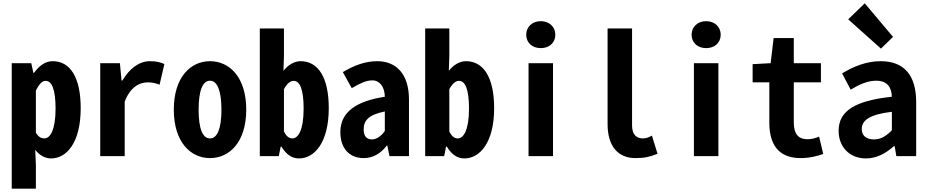

<svg xmlns="http://www.w3.org/2000/svg" viewBox="-20 -944 5631 1161"><path d="M51 197H197V52L193 -38C221 -2 256 14 288 14C383 14 468 -81 468 -290C468 -477 404 -574 299 -574C251 -574 217 -545 185 -503H182L169 -562H51ZM248 -107C231 -107 214 -114 197 -141V-397C217 -436 235 -455 256 -455C294 -455 316 -402 316 -287C316 -157 283 -107 248 -107Z M586 0H734V-329C766 -414 820 -446 874 -446C900 -446 921 -441 945 -432L974 -557C948 -567 930 -574 887 -574C822 -574 764 -531 720 -457H715L705 -562H586Z M1250 12C1367 12 1469 -84 1469 -281C1469 -478 1367 -574 1250 -574C1133 -574 1031 -478 1031 -281C1031 -84 1133 12 1250 12ZM1250 -107C1206 -107 1181 -164 1181 -281C1181 -397 1206 -456 1250 -456C1293 -456 1319 -397 1319 -281C1319 -164 1293 -107 1250 -107Z M1788 14C1881 14 1968 -81 1968 -290C1968 -477 1903 -574 1798 -574C1760 -574 1724 -553 1694 -516L1697 -606V-772H1551V0H1666L1677 -57H1682C1712 -9 1745 14 1788 14ZM1748 -107C1731 -107 1713 -116 1697 -149V-405C1716 -439 1735 -455 1756 -455C1794 -455 1816 -402 1816 -287C1816 -157 1783 -107 1748 -107Z M2179 12C2234 12 2281 -14 2319 -64H2322L2335 0H2453V-343C2453 -496 2376 -574 2261 -574C2189 -574 2122 -549 2053 -508L2107 -411C2161 -442 2194 -458 2232 -458C2276 -458 2306 -419 2307 -359C2138 -333 2038 -269 2038 -145C2038 -49 2091 12 2179 12ZM2229 -101C2201 -101 2179 -117 2179 -161C2179 -217 2210 -250 2307 -270V-152C2287 -123 2258 -101 2229 -101Z M2788 14C2881 14 2968 -81 2968 -290C2968 -477 2903 -574 2798 -574C2760 -574 2724 -553 2694 -516L2697 -606V-772H2551V0H2666L2677 -57H2682C2712 -9 2745 14 2788 14ZM2748 -107C2731 -107 2713 -116 2697 -149V-405C2716 -439 2735 -455 2756 -455C2794 -455 2816 -402 2816 -287C2816 -157 2783 -107 2748 -107Z M3176 0H3324V-562H3176ZM3250 -653C3302 -653 3338 -686 3338 -734C3338 -781 3302 -816 3250 -816C3198 -816 3162 -781 3162 -734C3162 -686 3198 -653 3250 -653Z M3822 12C3879 12 3909 4 3956 -14L3922 -124C3901 -112 3885 -107 3868 -107C3830 -107 3802 -128 3802 -186V-772H3654V-193C3654 -65 3713 12 3822 12Z M4176 0H4324V-562H4176ZM4250 -653C4302 -653 4338 -686 4338 -734C4338 -781 4302 -816 4250 -816C4198 -816 4162 -781 4162 -734C4162 -686 4198 -653 4250 -653Z M4822 12C4877 12 4924 -1 4958 -13L4933 -118C4910 -108 4887 -102 4862 -102C4808 -102 4780 -134 4780 -203V-446H4944V-562H4780V-714H4658L4640 -562L4531 -556V-446H4632V-203C4632 -73 4685 12 4822 12Z M5216 14C5281 14 5337 -17 5385 -60H5390L5400 0H5520V-327C5520 -489 5447 -574 5305 -574C5217 -574 5137 -540 5072 -500L5124 -402C5176 -433 5226 -456 5278 -456C5347 -456 5371 -414 5373 -359C5148 -335 5051 -272 5051 -153C5051 -57 5116 14 5216 14ZM5265 -101C5222 -101 5191 -120 5191 -164C5191 -215 5236 -252 5373 -268V-156C5338 -121 5307 -101 5265 -101ZM5307 -650 5380 -721 5209 -924 5109 -827Z"/></svg>

Font: Noto Sans Mono CJK SC
Style: Bold
Weight: 700
Designer: Ryoko NISHIZUKA 西塚涼子 (kana, bopomofo & ideographs); Paul D. Hunt (Latin, Greek & Cyrillic); Sandoll Communications 산돌커뮤니
Foundry: Adobe
Version: Version 2.004;hotconv 1.0.118;makeotfexe 2.5.65603